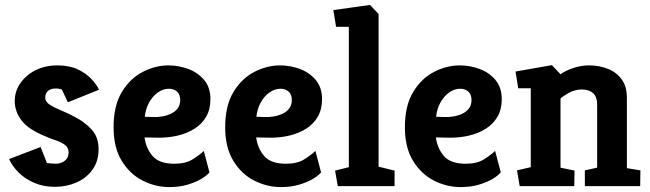

<svg xmlns="http://www.w3.org/2000/svg" viewBox="-20 -757 2646 781"><path d="M203 3Q156 3 117.5 -14Q79 -31 53.5 -57.5Q28 -84 17 -110L145 -159L171 -94Q177 -93 187.5 -92Q198 -91 209 -91Q219 -91 230.5 -95.5Q242 -100 250.5 -110Q259 -120 259 -137Q259 -158 241.5 -169.5Q224 -181 202 -188Q180 -195 166 -202Q96 -230 68 -266.5Q40 -303 40 -346Q40 -386 63 -419Q86 -452 125 -471.5Q164 -491 213 -491Q262 -491 296 -475Q330 -459 351.5 -436Q373 -413 383 -392L256 -341L232 -392Q232 -392 225.5 -394.5Q219 -397 208 -397Q193 -397 183.5 -392.5Q174 -388 169 -379.5Q164 -371 164 -359Q164 -343 182.5 -331Q201 -319 229.5 -307.5Q258 -296 287 -280Q324 -261 352.5 -230.5Q381 -200 381 -150Q381 -101 356 -66.5Q331 -32 290.5 -14.5Q250 3 203 3Z M669 4Q612 4 560 -22.5Q508 -49 475 -103Q442 -157 442 -239Q442 -327 475.5 -382.5Q509 -438 560.5 -464.5Q612 -491 665 -491Q707 -491 746 -476.5Q785 -462 810.5 -431.5Q836 -401 836 -354Q836 -312 818.5 -282Q801 -252 770.5 -233Q740 -214 701 -205Q662 -196 619 -197L568 -198Q574 -153 601 -122Q628 -91 689 -91Q735 -91 763 -108.5Q791 -126 809 -143L832 -56Q823 -44 800 -30Q777 -16 743.5 -6Q710 4 669 4ZM569 -282 602 -281Q621 -280 640.5 -283.5Q660 -287 676.5 -295Q693 -303 703 -316.5Q713 -330 713 -350Q713 -373 700 -384.5Q687 -396 667 -396Q643 -396 621.5 -380.5Q600 -365 586 -339Q572 -313 569 -282Z M1123 4Q1066 4 1014 -22.5Q962 -49 929 -103Q896 -157 896 -239Q896 -327 929.5 -382.5Q963 -438 1014.5 -464.5Q1066 -491 1119 -491Q1161 -491 1200 -476.5Q1239 -462 1264.5 -431.5Q1290 -401 1290 -354Q1290 -312 1272.5 -282Q1255 -252 1224.5 -233Q1194 -214 1155 -205Q1116 -196 1073 -197L1022 -198Q1028 -153 1055 -122Q1082 -91 1143 -91Q1189 -91 1217 -108.5Q1245 -126 1263 -143L1286 -56Q1277 -44 1254 -30Q1231 -16 1197.5 -6Q1164 4 1123 4ZM1023 -282 1056 -281Q1075 -280 1094.5 -283.5Q1114 -287 1130.5 -295Q1147 -303 1157 -316.5Q1167 -330 1167 -350Q1167 -373 1154 -384.5Q1141 -396 1121 -396Q1097 -396 1075.5 -380.5Q1054 -365 1040 -339Q1026 -313 1023 -282Z M1354 0 1343 -63 1399 -77V-648H1347L1336 -716L1485 -737L1520 -700V-79L1585 -63V0Z M1854 4Q1797 4 1745 -22.5Q1693 -49 1660 -103Q1627 -157 1627 -239Q1627 -327 1660.5 -382.5Q1694 -438 1745.5 -464.5Q1797 -491 1850 -491Q1892 -491 1931 -476.5Q1970 -462 1995.5 -431.5Q2021 -401 2021 -354Q2021 -312 2003.5 -282Q1986 -252 1955.5 -233Q1925 -214 1886 -205Q1847 -196 1804 -197L1753 -198Q1759 -153 1786 -122Q1813 -91 1874 -91Q1920 -91 1948 -108.5Q1976 -126 1994 -143L2017 -56Q2008 -44 1985 -30Q1962 -16 1928.5 -6Q1895 4 1854 4ZM1754 -282 1787 -281Q1806 -280 1825.5 -283.5Q1845 -287 1861.5 -295Q1878 -303 1888 -316.5Q1898 -330 1898 -350Q1898 -373 1885 -384.5Q1872 -396 1852 -396Q1828 -396 1806.5 -380.5Q1785 -365 1771 -339Q1757 -313 1754 -282Z M2094 0 2083 -64 2139 -77V-398H2088L2077 -466L2225 -492L2260 -455Q2279 -469 2311 -480Q2343 -491 2376 -491Q2418 -491 2453 -477Q2488 -463 2509 -434Q2530 -405 2530 -359V-73L2585 -64L2584 0H2359V-64L2409 -75V-331Q2409 -363 2392.5 -378Q2376 -393 2347 -393Q2318 -393 2292.5 -378.5Q2267 -364 2260 -356V-75L2317 -63L2316 0Z"/></svg>

Font: Kreon Light
Style: Regular
Weight: 300
Designer: Julia Petretta
Foundry: Julia Petretta and Eli Heuer
Version: Version 2.002